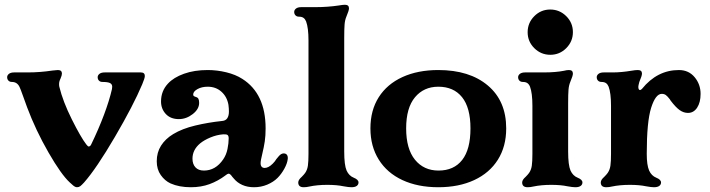

<svg xmlns="http://www.w3.org/2000/svg" viewBox="-20 -776 2981 806"><path d="M282 -2 273 -10Q237 -43 183.5 -136Q130 -229 94 -325L77 -372Q66 -403 62 -411Q52 -432 30 -432Q21 -432 15.5 -437.5Q10 -443 10 -452Q10 -460 17.5 -466Q25 -472 40 -472H98Q148 -472 201 -480Q212 -481 223 -482Q240 -482 240 -467Q240 -460 234 -446Q228 -434 228 -423Q228 -416 229 -412Q244 -350 281.5 -275Q319 -200 342 -170Q349 -161 352 -161Q359 -161 363 -170Q394 -234 416.5 -294Q439 -354 450 -402Q451 -407 451 -412Q451 -423 441.5 -427.5Q432 -432 410 -432Q401 -432 395.5 -437.5Q390 -443 390 -452Q390 -460 397.5 -466Q405 -472 420 -472H571Q588 -472 588 -457Q588 -448 577 -422Q540 -334 462.5 -201.5Q385 -69 333 -10Q323 1 317 5.5Q311 10 303 10Q298 10 292.5 6.5Q287 3 282 -2Z M696 -6Q672 -17 655 -41Q638 -65 638 -99Q638 -136 656 -164.5Q674 -193 707 -213Q745 -236 799.5 -249Q854 -262 911 -268Q927 -269 934 -279.5Q941 -290 941 -308Q941 -320 939 -336Q933 -370 909.5 -391Q886 -412 852 -412Q827 -412 809 -402Q791 -392 791 -379Q791 -375 793.5 -373Q796 -371 802 -369Q810 -367 813 -361Q816 -355 816 -344Q816 -318 789 -297Q762 -276 731 -276Q696 -276 676 -297.5Q656 -319 656 -350Q656 -394 685 -425Q709 -451 752.5 -466.5Q796 -482 852 -482Q891 -482 930 -472.5Q969 -463 997 -445Q1095 -383 1095 -237Q1095 -206 1091.5 -182.5Q1088 -159 1081 -130Q1074 -102 1074 -91Q1074 -81 1078.5 -76Q1083 -71 1091 -71Q1107 -71 1125 -89Q1135 -99 1140 -108L1150 -120Q1160 -132 1171 -132Q1180 -132 1184.5 -126Q1189 -120 1188 -109Q1186 -90 1173.5 -67.5Q1161 -45 1145 -29Q1128 -12 1102 -1Q1076 10 1046 10Q1019 10 997.5 0.5Q976 -9 962 -26L955 -34Q951 -40 947 -43.5Q943 -47 940 -47Q936 -47 928 -41L927 -40Q895 -16 859.5 -3Q824 10 781 10Q732 10 696 -6ZM917 -107Q930 -126 935 -150.5Q940 -175 940 -195Q940 -206 935 -209.5Q930 -213 916 -212Q890 -210 863.5 -199Q837 -188 820 -174Q788 -147 788 -110Q788 -87 800.5 -73.5Q813 -60 836 -60Q885 -60 917 -107Z M1232 -10Q1232 -16 1236 -22Q1240 -28 1246 -33Q1256 -43 1261 -50Q1270 -63 1272.5 -80.5Q1275 -98 1275 -130V-606Q1275 -659 1265 -686Q1261 -696 1254 -701Q1247 -706 1235 -706Q1226 -706 1220.5 -711.5Q1215 -717 1215 -726Q1215 -734 1222.5 -740Q1230 -746 1245 -746H1303Q1355 -746 1402 -753Q1419 -756 1428 -756Q1445 -756 1445 -741Q1445 -732 1434 -706Q1428 -692 1426.5 -673Q1425 -654 1425 -617V-606V-140Q1425 -83 1435 -60Q1445 -38 1465 -30Q1485 -22 1485 -10Q1485 -1 1477.5 4.5Q1470 10 1455 10Q1444 10 1422 6Q1394 0 1354 0Q1312.3 0 1279 7Q1267 10 1255 10Q1232 10 1232 -10Z M1535 -237Q1535 -313 1570 -368Q1605 -423 1669.5 -452.5Q1734 -482 1820 -482Q1951 -482 2028 -417Q2105 -352 2105 -237Q2105 -161 2070 -105.5Q2035.1 -50 1970.6 -20Q1906 10 1820 10Q1734 10 1669.4 -20Q1604.9 -50 1570 -106Q1535 -162 1535 -237ZM1955 -237Q1955 -324 1919.7 -368Q1884.4 -412 1820 -412Q1759 -412 1722 -367.6Q1685 -323.2 1685 -237.1Q1685 -151 1722 -105.5Q1759 -60 1821 -60Q1885.4 -60 1920.2 -104.5Q1955 -148.9 1955 -237Z M2172 -10Q2172 -16 2176 -22Q2180 -28 2186 -33Q2196 -43 2201 -50Q2210 -63 2212.5 -80.5Q2215 -98 2215 -130V-332Q2215 -385 2205 -412Q2201 -422 2194 -427Q2187 -432 2175 -432Q2166 -432 2160.5 -437.5Q2155 -443 2155 -452Q2155 -460 2162.5 -466Q2170 -472 2185 -472H2263Q2313 -472 2348 -479Q2359.1 -482 2368.4 -482Q2385 -482 2385 -467Q2385 -458 2374 -432Q2368 -417.8 2366.5 -398.9Q2365 -380 2365 -343V-332V-140Q2365 -83 2375 -60Q2385 -38 2405 -30Q2425 -22 2425 -10Q2425 -1 2417.5 4.5Q2410 10 2395 10Q2384 10 2362 6Q2334 0 2294 0Q2252.3 0 2219 7Q2207 10 2195 10Q2172 10 2172 -10ZM2195 -640.8Q2195 -680 2222.8 -708Q2250.6 -736 2289.8 -736Q2329 -736 2357 -708.2Q2385 -680.4 2385 -641.2Q2385 -602 2357.2 -574Q2329.4 -546 2290.2 -546Q2251 -546 2223 -573.8Q2195 -601.6 2195 -640.8Z M2502 -10Q2502 -16 2506 -22Q2510 -28 2516 -33Q2526 -43 2531 -50Q2540 -63 2542.5 -80.5Q2545 -98 2545 -130V-332Q2545 -385 2535 -412Q2531 -422 2524 -427Q2517 -432 2505 -432Q2496 -432 2490.5 -437.5Q2485 -443 2485 -452Q2485 -460 2492.5 -466Q2500 -472 2515 -472H2553Q2588 -472 2630 -479Q2647 -482 2657.5 -482Q2675 -482 2675 -467Q2675 -458 2663.8 -432Q2659.6 -416 2659.6 -412Q2659.6 -398 2667 -398Q2670 -398 2675 -403Q2739 -482 2830 -482Q2871 -482 2896 -452Q2921 -422 2921 -382Q2921 -346 2906.5 -324Q2892 -302 2868 -302Q2850 -302 2833.5 -313.5Q2817 -325 2795 -354L2792 -359Q2782 -372 2775.1 -377Q2768.2 -382 2758 -382Q2732 -382 2713.5 -323.6Q2695 -265.3 2695 -130Q2695 -83 2705 -60Q2715 -38 2735 -30Q2755 -22 2755 -10Q2755 -1 2747.5 4.5Q2740 10 2725 10Q2714 10 2692 6Q2664 0 2624 0Q2582.3 0 2549 7Q2537 10 2525 10Q2502 10 2502 -10Z"/></svg>

Font: Raigarh
Style: Regular
Weight: 400
Designer: jaikishan Patel
Foundry: MagicType
Version: Version 1.000;FEAKit 1.0